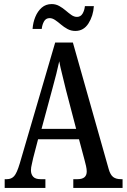

<svg xmlns="http://www.w3.org/2000/svg" viewBox="-20 -923 622 943"><path d="M3 0V-43H14Q36 -43 49.5 -58Q63 -73 77 -120L251 -714H338L514 -92Q522 -64 536 -53.5Q550 -43 574 -43H582V0H340V-43H361Q406 -43 406 -81Q406 -92 402.5 -108Q399 -124 395 -138L368 -239H167L143 -147Q141 -135 136.5 -117.5Q132 -100 132 -87Q132 -67 143 -55Q154 -43 179 -43H203V0ZM184 -290H354L304 -481Q294 -524 285 -559Q276 -594 271 -622Q265 -594 256.5 -560Q248 -526 238 -490ZM350 -771Q329 -771 311.5 -780.5Q294 -790 279.5 -802.5Q265 -815 251 -824.5Q237 -834 224 -834Q205 -834 196 -817.5Q187 -801 185 -781H140Q142 -812 153.5 -840Q165 -868 185 -885.5Q205 -903 234 -903Q254 -903 271 -893.5Q288 -884 302.5 -871.5Q317 -859 330.5 -849.5Q344 -840 358 -840Q376 -840 385.5 -856Q395 -872 397 -893H441Q438 -845 414.5 -808Q391 -771 350 -771Z"/></svg>

Font: Noto Serif Myanmar ExtraCondensed Medium
Style: Regular
Weight: 500
Width: 2
Designer: Ben Mitchell and the Monotype Design Team
Foundry: Monotype Imaging Inc.
Version: Version 2.106; ttfautohint (v1.8.4.7-5d5b)